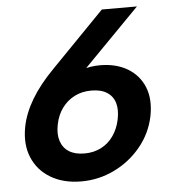

<svg xmlns="http://www.w3.org/2000/svg" viewBox="-51 -747 714 801"><g transform="rotate(-5 305.5 -346.5)"><path d="M258 7Q183 7 129.5 -25Q76 -57 53 -113Q30 -169 44 -241Q55 -297 89 -354Q123 -411 182 -471L405 -700H552L292 -435L134 -297Q167 -376 232.5 -422.5Q298 -469 377 -469Q444 -469 492 -440.5Q540 -412 561 -360.5Q582 -309 568 -238Q553 -167 507 -111.5Q461 -56 396 -24.5Q331 7 258 7ZM180 -238Q172 -199 181.5 -169.5Q191 -140 216 -124Q241 -108 281 -108Q320 -108 351 -124Q382 -140 402.5 -169.5Q423 -199 431 -238Q439 -278 430.5 -306.5Q422 -335 397 -351Q372 -367 332 -367Q292 -367 261 -351Q230 -335 209 -306.5Q188 -278 180 -238Z"/></g></svg>

Font: Albert Sans
Style: Bold Italic
Weight: 700
Italic angle: -11.25°
Designer: Andreas Rasmussen
Foundry: a.Foundry
Version: Version 1.025